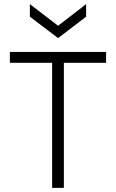

<svg xmlns="http://www.w3.org/2000/svg" viewBox="-20 -912 563 932"><path d="M233 0V-660H290V0ZM28 -607V-660H495V-607ZM125 -892 262 -787 398 -892V-831L262 -727L125 -831Z"/></svg>

Font: Bricolage Grotesque ExtraLight
Style: Regular
Weight: 250
Designer: Mathieu Triay
Foundry: Atelier Triay
Version: Version 1.000;gftools[0.9.30]